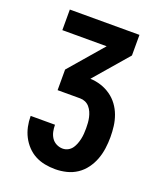

<svg xmlns="http://www.w3.org/2000/svg" viewBox="-138 -824 775 920"><g transform="rotate(20 250.0 -363.5)"><path d="M253 8Q226 8 200 3Q174 -2 151 -14Q128 -26 109.5 -45.5Q91 -65 79 -88.5Q67 -112 61.5 -138Q56 -164 56 -190V-192H180V-191Q180 -174 183.5 -157.5Q187 -141 196 -127Q205 -113 220.5 -105Q236 -97 253 -97Q267 -97 279.5 -103.5Q292 -110 300 -121Q308 -132 313 -145Q318 -158 321 -171.5Q324 -185 325 -199Q326 -213 326 -227Q326 -241 325 -254.5Q324 -268 321 -281.5Q318 -295 312.5 -307.5Q307 -320 298 -330.5Q289 -341 276.5 -346.5Q264 -352 250 -352H135V-457L284 -630H58V-735H413V-630L264 -457Q292 -456 318.5 -447.5Q345 -439 368 -423Q391 -407 407.5 -384.5Q424 -362 433.5 -336Q443 -310 446.5 -282.5Q450 -255 450 -227Q450 -198 446 -169Q442 -140 432 -113Q422 -86 404.5 -62Q387 -38 363 -22Q339 -6 310.5 1Q282 8 253 8Z"/></g></svg>

Font: Iosevka Extrabold
Style: Regular
Weight: 800
Monospace: yes
Designer: Belleve Invis
Foundry: Belleve Invis
Version: Version 32.5.0; ttfautohint (v1.8.4)